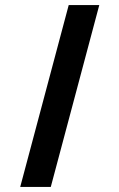

<svg xmlns="http://www.w3.org/2000/svg" viewBox="-20 -740 473 760"><path d="M252 -720H373L181 0H60Z"/></svg>

Font: Manrope ExtraLight
Style: Bold
Weight: 700
Version: Version 4.504